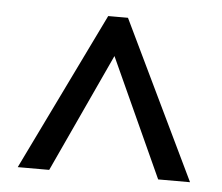

<svg xmlns="http://www.w3.org/2000/svg" viewBox="-38 -757 548 474"><g transform="rotate(5 236.0 -520.5)"><path d="M22 -325 212 -716H261L449 -325H370L236 -619L100 -325Z"/></g></svg>

Font: Noto Sans Tamil Condensed
Style: Regular
Weight: 400
Width: 3
Designer: Jelle Bosma - Monotype Design Team
Foundry: Monotype Imaging Inc.
Version: Version 2.004